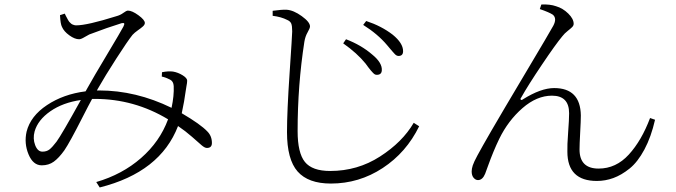

<svg xmlns="http://www.w3.org/2000/svg" viewBox="-20 -784 3040 864"><path d="M234.4 -146.5Q256.8 -176.8 343.8 -334Q262.7 -322.3 206.5 -283.2Q150.4 -244.1 135.7 -192.4Q127 -160.2 138.2 -130.9Q149.4 -101.6 170.9 -101.6Q190.4 -101.6 203.1 -111.8Q215.8 -122.1 234.4 -146.5ZM708 -439.5 709 -459Q737.3 -464.8 758.8 -461.9Q781.2 -458 801.8 -445.3Q822.3 -432.6 822.3 -420.9Q822.3 -412.1 818.8 -394.5Q815.4 -377 814.5 -367.2Q810.5 -334 797.9 -274.4Q882.8 -224.6 913.1 -192.4Q933.6 -171.9 933.6 -140.6Q933.6 -118.2 911.1 -118.2Q901.4 -118.2 887.2 -130.4Q873 -142.6 843.8 -168.5Q814.5 -194.3 781.2 -216.8Q701.2 -8.8 428.7 59.6L413.1 35.2Q530.3 1 614.7 -72.8Q699.2 -146.5 736.3 -247.1Q584 -338.9 407.2 -338.9H394.5Q379.9 -312.5 351.1 -255.9Q322.3 -199.2 302.2 -162.6Q282.2 -126 269.5 -107.4Q245.1 -73.2 222.2 -56.6Q199.2 -40 168 -40Q128.9 -40 108.4 -89.4Q87.9 -138.7 99.6 -191.4Q117.2 -261.7 191.4 -311Q265.6 -360.4 365.2 -373L374 -388.7Q399.4 -434.6 461.4 -538.1Q523.4 -641.6 535.2 -664.1Q541 -675.8 538.6 -678.7Q536.1 -681.6 527.3 -679.7Q463.9 -660.2 381.8 -628.9Q377 -627 360.8 -617.2Q344.7 -607.4 335.9 -607.4Q316.4 -607.4 292 -625Q267.6 -642.6 258.8 -663.1Q252 -675.8 250 -715.8L271.5 -722.7Q272.5 -719.7 276.4 -712.4Q280.3 -705.1 281.7 -702.6Q283.2 -700.2 286.1 -694.3Q289.1 -688.5 291.5 -686Q293.9 -683.6 297.9 -679.7Q301.8 -675.8 305.2 -674.3Q308.6 -672.9 313 -671.4Q317.4 -669.9 323.2 -669.9Q372.1 -669.9 502.9 -710.9Q521.5 -715.8 535.2 -726.1Q548.8 -736.3 555.7 -736.3Q574.2 -736.3 603 -715.3Q631.8 -694.3 631.8 -680.7Q631.8 -672.9 623 -665Q614.3 -657.2 599.6 -647Q585 -636.7 576.2 -627Q553.7 -598.6 503.4 -520.5Q453.1 -442.4 420.9 -385.7L416 -377H425.8Q591.8 -377 752 -298.8Q763.7 -353.5 761.7 -396.5Q760.7 -418 745.1 -425.8Q726.6 -435.5 708 -439.5Z M1675.8 -447.3Q1670.9 -447.3 1667 -449.2Q1663.1 -451.2 1657.7 -457Q1652.3 -462.9 1648.4 -467.3Q1644.5 -471.7 1637.2 -481.4Q1629.9 -491.2 1625 -498Q1586.9 -544.9 1524.4 -588.9L1537.1 -607.4Q1605.5 -581.1 1654.3 -539.1Q1700.2 -502 1698.2 -467.8Q1697.3 -447.3 1675.8 -447.3ZM1773.4 -532.2Q1769.5 -532.2 1765.1 -534.2Q1760.7 -536.1 1755.9 -541.5Q1751 -546.9 1746.6 -551.8Q1742.2 -556.6 1734.9 -565.4Q1727.5 -574.2 1721.7 -581.1Q1679.7 -630.9 1614.3 -671.9L1627.9 -689.5Q1696.3 -667 1747.1 -627.9Q1793.9 -589.8 1793.9 -553.7Q1793.9 -532.2 1773.4 -532.2ZM1272.5 -694.3Q1246.1 -708 1207 -712.9V-735.4Q1249 -741.2 1269.5 -740.2Q1300.8 -738.3 1337.9 -711.4Q1375 -684.6 1375 -665Q1375 -657.2 1364.3 -638.7Q1353.5 -620.1 1349.6 -595.7Q1319.3 -400.4 1319.3 -194.3Q1319.3 -95.7 1352.1 -55.2Q1384.8 -14.6 1465.8 -14.6Q1588.9 -14.6 1689.9 -79.6Q1791 -144.5 1841.8 -231.4L1866.2 -215.8Q1808.6 -97.7 1702.1 -27.8Q1595.7 42 1468.8 42Q1367.2 42 1319.3 -12.2Q1271.5 -66.4 1271.5 -189.5Q1271.5 -281.2 1283.2 -455.1Q1294.9 -628.9 1294.9 -642.6Q1294.9 -668 1290.5 -678.2Q1286.1 -688.5 1272.5 -694.3Z M2467.8 -717.8Q2452.1 -728.5 2409.2 -743.2L2416 -763.7Q2455.1 -765.6 2482.4 -755.9Q2512.7 -747.1 2537.1 -723.1Q2561.5 -699.2 2561.5 -676.8Q2561.5 -668.9 2554.7 -662.1Q2547.9 -655.3 2534.2 -644.5Q2520.5 -633.8 2510.7 -621.1Q2480.5 -585 2418.5 -492.7Q2356.4 -400.4 2325.2 -344.7Q2320.3 -338.9 2323.7 -335.4Q2327.1 -332 2333 -336.9Q2414.1 -387.7 2473.6 -387.7Q2591.8 -387.7 2593.8 -264.6Q2593.8 -241.2 2590.8 -187.5Q2587.9 -133.8 2587.9 -111.3Q2587.9 -25.4 2673.8 -25.4Q2752 -25.4 2809.6 -88.4Q2867.2 -151.4 2905.3 -252.9L2927.7 -245.1Q2910.2 -168 2879.9 -111.3Q2849.6 -54.7 2813 -25.4Q2776.4 3.9 2740.2 17.1Q2704.1 30.3 2666 30.3Q2533.2 30.3 2533.2 -101.6Q2532.2 -128.9 2536.6 -188Q2541 -247.1 2541 -274.4Q2541 -353.5 2463.9 -353.5Q2395.5 -353.5 2331.1 -297.4Q2266.6 -241.2 2226.6 -159.2Q2212.9 -130.9 2200.2 -100.1Q2187.5 -69.3 2177.2 -40.5Q2167 -11.7 2163.1 -2Q2151.4 26.4 2130.9 26.4Q2120.1 26.4 2111.3 16.1Q2102.5 5.9 2102.5 -12.7Q2102.5 -24.4 2107.4 -39.6Q2112.3 -54.7 2128.4 -84.5Q2144.5 -114.3 2153.8 -130.4Q2163.1 -146.5 2190.4 -194.3Q2240.2 -280.3 2346.7 -459Q2453.1 -637.7 2469.7 -668Q2487.3 -701.2 2467.8 -717.8Z"/></svg>

Font: GenYoMin TW TTF Light
Style: Regular
Weight: 300
Version: Version 1.300